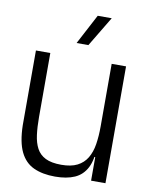

<svg xmlns="http://www.w3.org/2000/svg" viewBox="-95 -944 806 1026"><g transform="rotate(10 307.5 -431.0)"><path d="M275 12Q207 12 159 -10Q111 -32 85.5 -84.5Q60 -137 58 -228V-634H136V-286Q136 -233 141.5 -190.5Q147 -148 163 -118Q179 -88 211 -72Q243 -56 297 -56Q350 -56 383.5 -73Q417 -90 436 -121.5Q455 -153 462 -197Q469 -241 469 -295V-187Q469 -114 446.5 -70Q424 -26 381 -7Q338 12 275 12ZM456 -128 467 -193 501 -168V-128ZM469 0V-187V-634H547V0ZM265 -711 351 -874H427L329 -711Z"/></g></svg>

Font: Matangi Medium
Style: Regular
Weight: 500
Designer: Prashant Pant
Foundry: The Graphic Ant
Version: Version 3.002